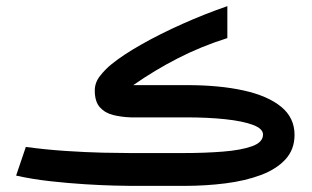

<svg xmlns="http://www.w3.org/2000/svg" viewBox="-20 -608 1021 628"><path d="M581.5 0H410.2Q394.5 0 353.5 -1Q312.5 -2 257.6 -5.4Q202.6 -8.8 143.6 -15.4Q84.5 -22 32.7 -33.7L64.5 -127.4Q128.4 -118.7 194.3 -114.3Q260.3 -109.9 316.2 -108.6Q372.1 -107.4 405.3 -107.4H581.1Q649.9 -107.4 709 -112.1Q768.1 -116.7 804.2 -129.6Q840.3 -142.6 840.3 -168Q840.3 -187 807.4 -199.5Q774.4 -211.9 717.3 -218Q660.2 -224.1 587.9 -224.1H407.7Q377.4 -225.1 350.6 -231.7Q323.7 -238.3 306.9 -256.8Q290 -275.4 290 -312Q290 -337.9 307.1 -359.6Q324.2 -381.3 344.2 -397.5Q381.8 -428.2 442.6 -462.6Q503.4 -497.1 576.7 -529.8Q649.9 -562.5 723.6 -587.9V-483.4Q637.2 -456.1 561.5 -417.2Q485.8 -378.4 416 -329.6H590.3Q697.8 -329.6 777.1 -312Q856.4 -294.4 899.9 -258.5Q943.4 -222.7 943.4 -167Q943.4 -119.1 913.8 -86.9Q884.3 -54.7 833.5 -35.6Q782.7 -16.6 717.8 -8.3Q652.8 0 581.5 0Z"/></svg>

Font: Vazir Medium
Style: Medium
Weight: 500
Designer: Saber Rastikerdar
Foundry: Saber Rastikerdar
Version: Version 30.0.0